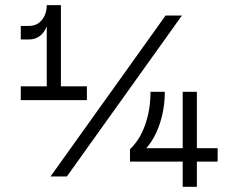

<svg xmlns="http://www.w3.org/2000/svg" viewBox="-20 -720 879 740"><path d="M60.1 -334V-387.2H160.2V-618.2Q151.4 -595.2 133.8 -581.5Q116.2 -567.9 91.8 -567.9H60.1V-620.1H91.8Q123 -620.1 141.6 -643.3Q160.2 -666.5 160.2 -700.2H214.8V-387.2H314.9V-334ZM174.8 -40 618.2 -660.2H681.2L237.8 -40ZM481 -145Q518.6 -180.2 539.3 -238.5Q560.1 -296.9 560.1 -366.2H615.2Q615.2 -302.2 596.2 -244.4Q577.1 -186.5 543.9 -148.9H684.1V-366.2H738.8V-148.9H818.8V-97.2H738.8V0H684.1V-97.2H481Z"/></svg>

Font: Uncut Sans
Style: Regular
Weight: 400
Designer: Kasper Nordkvist
Foundry: UNCUT.wtf
Version: Version 1.304;Glyphs 3.2 (3246)